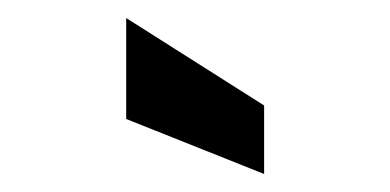

<svg xmlns="http://www.w3.org/2000/svg" viewBox="-20 -772 433 213"><path d="M120 -640V-752L273 -655V-579Z"/></svg>

Font: Cabin Condensed SemiBold
Style: Regular
Weight: 600
Width: 3
Designer: Pablo Impallari
Foundry: Pablo Impallari. http://www.impallari.com Igino Marini. http://www.ikern.com
Version: Version 2.200